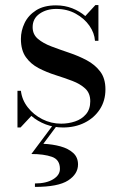

<svg xmlns="http://www.w3.org/2000/svg" viewBox="-20 -490 481 753"><path d="M215 172.5Q215 136 183.5 125Q152 114 103 114L190 -2.5H207L150 74Q186 75.5 217 84Q248 92.5 267 109.8Q286 127 286 155Q286 192.5 247 217.8Q208 243 117 243V229.5Q161.5 229.5 188.2 213.2Q215 197 215 172.5ZM60.5 10H48.5V-134H62Q66 -98.5 88.8 -69.2Q111.5 -40 146 -22.5Q180.5 -5 220 -5Q248.5 -5 274.5 -13.8Q300.5 -22.5 317.2 -42Q334 -61.5 334 -93Q334 -124.5 314.2 -142.8Q294.5 -161 263.5 -172.8Q232.5 -184.5 197.8 -195.5Q163 -206.5 132 -222.5Q101 -238.5 81.5 -265.8Q62 -293 62 -337.5Q62 -369.5 76.5 -399.8Q91 -430 121.5 -449.5Q152 -469 199.5 -469Q234 -469 263.2 -457.5Q292.5 -446 314.5 -427L354 -470H366V-330H352.5Q350.5 -360.5 330.8 -389Q311 -417.5 277.2 -436.2Q243.5 -455 200.5 -455Q162 -455 135 -436Q108 -417 108 -383.5Q108 -355 128.8 -337.5Q149.5 -320 182 -307.8Q214.5 -295.5 251 -283.2Q287.5 -271 320 -253.8Q352.5 -236.5 373 -209.5Q393.5 -182.5 393.5 -139.5Q393.5 -95 371.5 -61.2Q349.5 -27.5 312 -8.8Q274.5 10 227 10Q191.5 10 159.2 -2.2Q127 -14.5 103 -35.5Z"/></svg>

Font: Bodoni Moda 16pt
Style: Regular
Weight: 400
Version: Version 2.3